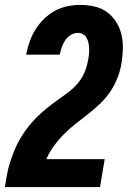

<svg xmlns="http://www.w3.org/2000/svg" viewBox="-20 -763 540 783"><path d="M388 0H0V-1Q4 -26 8.5 -51Q13 -76 21 -101Q29 -126 39 -150.5Q49 -175 62.5 -198Q76 -221 92.5 -242.5Q109 -264 128.5 -283.5Q148 -303 169.5 -320.5Q191 -338 213 -353.5Q235 -369 257 -385.5Q279 -402 296.5 -422.5Q314 -443 324.5 -467.5Q335 -492 339 -518L340 -521Q342 -532 343 -543.5Q344 -555 343.5 -566.5Q343 -578 340.5 -589Q338 -600 333 -609Q328 -618 318.5 -623.5Q309 -629 297 -629Q282 -629 268 -620Q254 -611 245.5 -598Q237 -585 232 -570.5Q227 -556 224 -541V-540H87V-542Q92 -568 101 -593.5Q110 -619 124.5 -642.5Q139 -666 159.5 -686Q180 -706 204 -719Q228 -732 254.5 -737.5Q281 -743 307 -743Q337 -743 365.5 -736.5Q394 -730 416.5 -713.5Q439 -697 454 -673Q469 -649 475.5 -621Q482 -593 481 -563Q480 -533 475 -502Q470 -473 458.5 -444Q447 -415 429.5 -389Q412 -363 388.5 -340.5Q365 -318 340 -298.5Q315 -279 289.5 -259Q264 -239 241.5 -216.5Q219 -194 200 -168Q181 -142 169 -114H407Z"/></svg>

Font: Iosevka Term Curly Heavy
Style: Italic
Weight: 900
Italic angle: -9°
Designer: Belleve Invis
Foundry: Belleve Invis
Version: Version 32.3.0